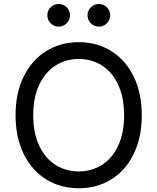

<svg xmlns="http://www.w3.org/2000/svg" viewBox="-20 -953 805 982"><path d="M59.6 -363.3Q59.6 -476.6 101.1 -561.3Q142.6 -646 216.1 -691.7Q289.6 -737.3 382.8 -737.3Q476.1 -737.3 549.3 -691.7Q622.6 -646 663.8 -561.3Q705.1 -476.6 705.1 -363.3Q705.1 -250.5 663.8 -165.8Q622.6 -81.1 549.3 -35.6Q476.1 9.8 382.8 9.8Q289.6 9.8 216.1 -35.6Q142.6 -81.1 101.1 -165.8Q59.6 -250.5 59.6 -363.3ZM614.7 -363.3Q614.7 -454.1 584.5 -519.3Q554.2 -584.5 501.5 -617.9Q448.7 -651.4 382.8 -651.4Q316.4 -651.4 263.7 -617.7Q210.9 -584 180.4 -519Q149.9 -454.1 149.9 -363.3Q149.9 -272.9 180.4 -208.3Q210.9 -143.6 263.7 -109.9Q316.4 -76.2 382.8 -76.2Q448.7 -76.2 501.5 -109.6Q554.2 -143.1 584.5 -208Q614.7 -272.9 614.7 -363.3ZM427.7 -875Q427.7 -890.6 435.5 -903.8Q443.4 -917 456.8 -924.8Q470.2 -932.6 485.8 -932.6Q501.5 -932.6 514.6 -924.8Q527.8 -917 535.6 -903.8Q543.5 -890.6 543.5 -875Q543.5 -859.4 535.6 -845.9Q527.8 -832.5 514.6 -824.7Q501.5 -816.9 485.8 -816.9Q470.2 -816.9 456.8 -824.7Q443.4 -832.5 435.5 -845.9Q427.7 -859.4 427.7 -875ZM222.2 -875Q222.2 -890.6 230 -903.8Q237.8 -917 251.2 -924.8Q264.6 -932.6 280.3 -932.6Q295.9 -932.6 309.1 -924.8Q322.3 -917 330.1 -903.8Q337.9 -890.6 337.9 -875Q337.9 -859.4 330.1 -845.9Q322.3 -832.5 309.1 -824.7Q295.9 -816.9 280.3 -816.9Q264.6 -816.9 251.2 -824.7Q237.8 -832.5 230 -845.9Q222.2 -859.4 222.2 -875Z"/></svg>

Font: Raveo Variable
Style: Regular
Weight: 400
Designer: Jakub Foglar, Rasmus Andersson (Inter)
Foundry: Jakubfoglar.com
Version: Version 1.000;Glyphs 3.2.3 (3260)